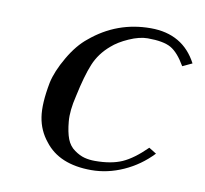

<svg xmlns="http://www.w3.org/2000/svg" viewBox="-59 -505 620 581"><g transform="rotate(10 251.0 -215.0)"><path d="M172.4 -200.2Q161.1 -153.8 164.1 -121.1Q167 -88.4 174.8 -68.1Q182.6 -47.9 199 -36.4Q215.3 -24.9 230.2 -21Q245.1 -17.1 262.7 -17.1Q312.5 -17.1 345.7 -31.7Q378.9 -46.4 418 -85L440.9 -70.8Q403.3 -31.2 354.7 -9.5Q306.2 12.2 256.3 12.2Q157.7 12.2 112.3 -47.9Q86.9 -79.1 80.6 -119.4Q74.2 -159.7 86.9 -226.1Q94.7 -262.7 120.4 -306.6Q146 -350.6 176.8 -375Q256.3 -441.9 359.9 -441.9Q459 -441.9 502.4 -358.9L473.1 -345.2Q450.7 -383.8 427.5 -397Q404.3 -410.2 356 -410.2Q330.6 -410.2 299.1 -396.2Q267.6 -382.3 248.5 -365.2Q216.3 -337.9 201.2 -301.3Q186 -264.6 172.4 -200.2Z"/></g></svg>

Font: Linux Biolinum
Style: Italic
Weight: 400
Italic angle: -12°
Designer: Philipp H. Poll
Foundry: Philipp H. Poll
Version: Version 1.1.3 ; ttfautohint (v0.9)